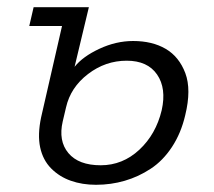

<svg xmlns="http://www.w3.org/2000/svg" viewBox="-20 -508 601 538"><path d="M249 9.8Q210.4 9.8 178.5 -1.5Q146.5 -12.7 123.3 -36.1Q100.1 -59.6 92.5 -95.2Q85 -130.9 95.2 -179.2L153.8 -435.1H62L74.2 -487.8H229L189 -320.8Q211.9 -349.6 258.5 -371.3Q305.2 -393.1 353 -393.1Q406.7 -393.1 444.3 -371.1Q481.9 -349.1 499.3 -303Q516.6 -256.8 499 -185.1Q487.3 -134.8 461.9 -96.2Q436.5 -57.6 402.3 -35.2Q368.2 -12.7 329.6 -1.5Q291 9.8 249 9.8ZM262.2 -44.9Q323.7 -44.9 370.4 -88.4Q417 -131.8 433.1 -199.2Q446.8 -260.3 420.2 -299.1Q393.6 -337.9 335 -337.9Q275.4 -337.9 226.6 -300.5Q177.7 -263.2 165 -207L155.8 -168Q143.1 -113.3 171.6 -79.1Q200.2 -44.9 262.2 -44.9Z"/></svg>

Font: HK Grotesk Light Italic
Style: Regular
Weight: 300
Italic angle: -13°
Designer: Alfredo Marco Pradil and Stefan Peev
Foundry: Hanken Design Co.
Version: Version 1.000;PS 001.000;hotconv 1.0.88;makeotf.lib2.5.64775